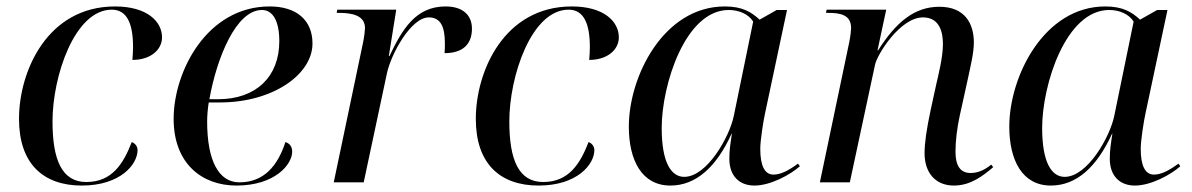

<svg xmlns="http://www.w3.org/2000/svg" viewBox="-20 -566 3700 596"><path d="M234 10C354 10 407 -56 407 -100C407 -111 400 -121 389 -125C363 -58 328 -1 248 -1C172 -1 143 -70 143 -189C143 -330 212 -536 327 -536C375 -536 393 -491 393 -420C393 -407 392 -392 391 -380C448 -380 483 -412 483 -450C483 -499 437 -546 337 -546C127 -546 39 -345 39 -197C39 -58 114 10 234 10Z M714 10C834 10 887 -56 887 -95C887 -111 879 -121 866 -125C842 -51 799 0 723 0C658 0 623 -69 623 -189C623 -207 625 -230 628 -248H663C827 -248 950 -335 950 -431C950 -503 901 -546 817 -546C623 -546 519 -345 519 -197C519 -58 607 10 714 10ZM657 -258H630C653 -387 713 -535 793 -535C827 -535 847 -501 847 -438C847 -328 775 -258 657 -258Z M1107 -434 1016 0H1109L1181 -338C1193 -396 1255 -512 1311 -512C1349 -512 1361 -481 1361 -431C1361 -422 1361 -412 1360 -401C1418 -401 1445 -430 1445 -477C1445 -517 1419 -546 1363 -546C1270 -546 1228 -474 1189 -392H1187L1210 -536H1027L1025 -526H1033C1071 -526 1113 -519 1113 -479C1113 -473 1111 -453 1107 -434Z M1652 10C1772 10 1825 -56 1825 -100C1825 -111 1818 -121 1807 -125C1781 -58 1746 -1 1666 -1C1590 -1 1561 -70 1561 -189C1561 -330 1630 -536 1745 -536C1793 -536 1811 -491 1811 -420C1811 -407 1810 -392 1809 -380C1866 -380 1901 -412 1901 -450C1901 -499 1855 -546 1755 -546C1545 -546 1457 -345 1457 -197C1457 -58 1532 10 1652 10Z M2061 10C2141 10 2204 -48 2251 -151H2252C2247 -118 2244 -100 2244 -73C2244 -21 2274 10 2322 10C2372 10 2434 -24 2463 -50L2457 -58C2427 -36 2403 -24 2381 -24C2354 -24 2340 -51 2340 -104C2340 -131 2350 -193 2355 -215L2423 -535H2391L2338 -505C2312 -529 2284 -546 2230 -546C2040 -546 1932 -329 1932 -173C1932 -69 1972 10 2061 10ZM2104 -17C2064 -17 2034 -60 2034 -169C2034 -302 2107 -535 2242 -535C2273 -535 2303 -523 2318 -499L2258 -207C2245 -142 2175 -17 2104 -17Z M2941 10C2993 10 3031 -20 3063 -47L3057 -55C3035 -37 3014 -29 2993 -29C2960 -29 2946 -53 2946 -95C2946 -129 2951 -169 2959 -206L2985 -324C2992 -358 3003 -401 3003 -434C3003 -493 2975 -545 2896 -545C2819 -545 2762 -498 2706 -410H2704L2731 -536H2546L2544 -526H2552C2590 -526 2622 -519 2622 -479C2622 -473 2620 -453 2616 -434L2525 0H2618L2696 -364C2702 -396 2774 -512 2845 -512C2899 -512 2907 -462 2907 -429C2907 -387 2892 -330 2886 -303L2869 -225C2856 -164 2850 -122 2850 -90C2850 -32 2882 10 2941 10Z M3242 10C3322 10 3385 -48 3432 -151H3433C3428 -118 3425 -100 3425 -73C3425 -21 3455 10 3503 10C3553 10 3615 -24 3644 -50L3638 -58C3608 -36 3584 -24 3562 -24C3535 -24 3521 -51 3521 -104C3521 -131 3531 -193 3536 -215L3604 -535H3572L3519 -505C3493 -529 3465 -546 3411 -546C3221 -546 3113 -329 3113 -173C3113 -69 3153 10 3242 10ZM3285 -17C3245 -17 3215 -60 3215 -169C3215 -302 3288 -535 3423 -535C3454 -535 3484 -523 3499 -499L3439 -207C3426 -142 3356 -17 3285 -17Z"/></svg>

Font: Noto Serif Display
Style: Italic
Weight: 400
Italic angle: -12°
Designer: Monotype Design Team
Foundry: Monotype Imaging Inc.
Version: Version 2.009